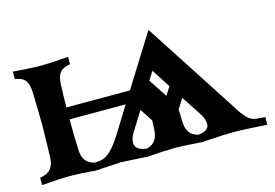

<svg xmlns="http://www.w3.org/2000/svg" viewBox="-74 -658 1154 805"><g transform="rotate(-15 503.5 -255.5)"><path d="M618.7 -511.7 872.1 -121.1 881.8 -105.5Q901.4 -73.7 918.9 -55.4Q936.5 -37.1 957.5 -34.7Q960 -34.2 997.1 -31.7V1.5Q891.1 -5.4 857.4 -5.4Q815.9 -5.4 719.7 0.5V1.5Q717.3 1 712.9 1Q708.5 1 706.1 1.5V0.5Q631.8 -4.9 595.2 -4.9Q559.1 -4.9 484.9 0.5V1.5Q483.9 1.5 481.9 1.2Q480 1 478.5 1Q473.6 1 471.2 1.5V0.5Q374.5 -5.4 364.3 -5.4Q359.4 -5.4 268.1 0V1.5Q260.3 0.5 256.3 0.5Q252.4 0.5 244.6 1.5V0Q180.2 -4.9 143.6 -4.9Q98.6 -4.9 19.5 1.5V-30.3Q51.8 -35.2 66.7 -53Q81.5 -70.8 82.5 -106Q82.5 -115.7 84 -172.9Q85.4 -230 85.4 -244.1Q85.4 -258.3 84 -315.4Q82.5 -372.6 82.5 -382.3Q81.5 -418.9 68.6 -436Q55.7 -453.1 23.9 -457.5V-489.7Q103.5 -483.4 143.6 -483.4Q184.1 -483.4 263.7 -489.7V-457.5Q231.4 -453.1 218.5 -435.8Q205.6 -418.5 204.6 -382.3Q203.1 -351.6 202.1 -286.6H478Q513.2 -342.8 618.7 -511.7ZM204.6 -106Q205.1 -73.7 217.8 -56.2Q230.5 -38.6 257.3 -32.2L284.7 -34.7Q308.6 -39.6 330.3 -62Q352.1 -84.5 375 -121.1Q403.3 -165.5 445.8 -234.9H202.1Q202.1 -174.3 204.6 -106ZM433.6 -70.3Q433.6 -54.7 446.3 -44.7Q459 -34.7 483.9 -32.7Q509.3 -39.1 521.2 -56.6Q533.2 -74.2 534.2 -106Q534.7 -116.7 535.6 -141.1L499.5 -196.3Q464.4 -139.6 446.3 -110.8Q433.6 -91.3 433.6 -70.3ZM740.2 -110.8Q701.7 -168.9 681.6 -199.7L654.3 -155.8Q654.8 -146 655.5 -129.2Q656.2 -112.3 656.2 -106Q656.7 -74.7 668.9 -57.1Q681.2 -39.6 707 -32.7Q754.4 -37.1 754.4 -66.9Q754.4 -86.9 740.2 -110.8ZM590.3 -341.8Q586.9 -335.9 583 -329.8Q579.1 -323.7 574.2 -316.4Q569.3 -309.1 566.9 -305.2L619.6 -225.1Q627 -236.3 642.6 -260.7Q632.8 -275.9 614.5 -304.4Q596.2 -333 590.3 -341.8Z"/></g></svg>

Font: Flanker
Style: Bold
Weight: 700
Designer: Flanker
Foundry: Flanker
Version: Version 2.021